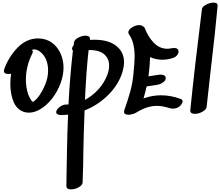

<svg xmlns="http://www.w3.org/2000/svg" viewBox="-20 -898 1685 1469"><path d="M348 -360Q348 -405 332.5 -442.5Q317 -480 284 -504Q262 -520 242 -520Q234 -520 222 -516Q231 -512 231 -502Q231 -496 227 -488Q204 -444 191 -392.5Q178 -341 178 -289Q178 -229 196 -175Q208 -145 221 -128Q227 -121 233 -118Q262 -138 285.5 -174Q309 -210 325 -249Q348 -303 348 -360ZM466 -381Q466 -322 443 -260Q420 -198 380 -146Q340 -94 291 -64Q245 -36 201 -36Q157 -36 124 -63Q91 -90 76 -141Q59 -193 59 -258Q59 -297 65 -334Q58 -332 44 -332Q10 -332 10 -355Q10 -363 12 -368Q46 -463 114.5 -533.5Q183 -604 272 -604Q285 -604 311 -600Q360 -590 395 -557Q430 -524 448 -477.5Q466 -431 466 -381Z M815 -396Q815 -442 789 -471Q750 -517 658 -515Q640 -357 630 -134Q687 -164 732 -213.5Q777 -263 800 -323Q815 -361 815 -396ZM702 -594Q824 -594 884 -534Q929 -490 929 -421Q929 -385 913 -335Q880 -241 803 -166.5Q726 -92 627 -53Q623 49 621 125.5Q619 202 618 253Q617 375 612 498Q611 519 582 535Q553 551 523 551Q488 551 488 525L489 445Q490 406 492.5 257Q495 108 501 -21Q474 -18 448 -18Q429 -18 419.5 -24Q410 -30 410 -40Q410 -58 434.5 -78Q459 -98 484 -98Q498 -98 504 -99Q515 -314 538 -512Q531 -516 531 -525Q531 -537 544 -553Q544 -559 546 -573Q549 -594 578 -609.5Q607 -625 634 -625Q651 -625 660.5 -618Q670 -611 668 -597V-593Q679 -594 702 -594Z M1377 -123Q1377 -107 1358 -88Q1337 -67 1304 -67Q1288 -67 1277 -71Q1224 -88 1181 -88Q1106 -88 1028 -40Q1015 -31 996.5 -25.5Q978 -20 962 -20Q947 -20 938 -25.5Q929 -31 929 -43Q929 -50 931 -55Q960 -136 977.5 -201Q995 -266 1001 -333Q1010 -423 1010 -465Q1010 -576 967 -635Q962 -641 962 -651Q962 -671 990 -688.5Q1018 -706 1045 -706Q1063 -706 1071 -698Q1084 -693 1088 -682Q1113 -616 1157 -570.5Q1201 -525 1261 -525Q1272 -525 1294 -529Q1308 -531 1312 -531Q1329 -531 1337.5 -523.5Q1346 -516 1346 -503Q1346 -489 1334.5 -475Q1323 -461 1304 -455Q1263 -441 1222 -441Q1173 -441 1128 -461Q1126 -405 1123 -377L1116 -314Q1155 -321 1194 -326L1208 -327Q1248 -327 1248 -300Q1248 -282 1228 -268Q1208 -254 1187 -250Q1156 -244 1102 -237Q1091 -188 1078 -145Q1144 -169 1212 -169Q1287 -169 1362 -141Q1377 -136 1377 -123Z M1614 -878Q1646 -878 1645 -854Q1629 -675 1592 -360Q1568 -145 1561 -81Q1559 -60 1529.5 -43.5Q1500 -27 1472 -27Q1433 -27 1436 -56Q1471 -400 1525 -828Q1527 -847 1557 -862.5Q1587 -878 1614 -878Z"/></svg>

Font: Sedgwick Ave Display
Style: Regular
Weight: 400
Designer: Kevin Burke, Pedro Vergani
Foundry: Google, Inc.
Version: Version 1.000